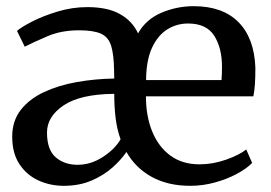

<svg xmlns="http://www.w3.org/2000/svg" viewBox="-20 -590 878 621"><path d="M186.5 11Q142 11 104 -6.5Q66 -24 42.8 -59.2Q19.5 -94.5 19.5 -148Q19.5 -199 47.2 -234.5Q75 -270 122 -292Q169 -314 228 -324.5Q287 -335 349.5 -336L349 -359.5Q348.5 -413 339.5 -441.8Q330.5 -470.5 306.2 -481.2Q282 -492 236 -492Q178.5 -492 134 -473Q89.5 -454 60 -439L35 -490Q47.5 -501.5 82.8 -519.8Q118 -538 165.8 -552.5Q213.5 -567 262.5 -567Q328.5 -567 368.5 -544.2Q408.5 -521.5 426.5 -482Q452 -527.5 502 -548.8Q552 -570 606.5 -570Q700 -570 751.2 -518.5Q802.5 -467 806 -370.5Q806 -340.5 804.5 -318Q803 -295.5 799.5 -278.5H452Q452 -214 472.5 -164.2Q493 -114.5 531.5 -86.5Q570 -58.5 625 -58.5Q668.5 -58.5 711 -73.5Q753.5 -88.5 776.5 -106.5L795.5 -63Q777.5 -44.5 745.8 -27.5Q714 -10.5 675 0.2Q636 11 595.5 11Q523 11 470.5 -18Q418 -47 389 -98.5Q372 -73.5 343.8 -48.2Q315.5 -23 276 -6Q236.5 11 186.5 11ZM452.5 -331H696.5Q698 -353 698 -374Q698 -434.5 673 -474.2Q648 -514 588 -514Q552 -514 521.5 -495.2Q491 -476.5 472 -436.2Q453 -396 452.5 -331ZM231 -57Q273.5 -57 312.2 -82Q351 -107 370 -139.5Q358.5 -171 354 -207.8Q349.5 -244.5 349.5 -286.5Q239.5 -285.5 185.8 -249.2Q132 -213 132 -161.5Q132 -105.5 160.2 -81.2Q188.5 -57 231 -57Z"/></svg>

Font: Merriweather
Style: Regular
Weight: 400
Designer: Eben Sorkin
Foundry: Eben Sorkin
Version: Version 2.100; ttfautohint (v1.7.19-72a1) -l 8 -r 50 -G 200 